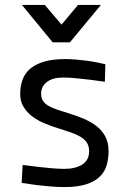

<svg xmlns="http://www.w3.org/2000/svg" viewBox="-20 -751 530 780"><path d="M406 -419Q376 -423 346 -427Q320 -430 291 -433Q262 -436 237 -436Q193 -436 170 -417.5Q147 -399 147 -371Q147 -352 155.5 -340Q164 -328 178.5 -320Q193 -312 212.5 -305.5Q232 -299 255 -292Q288 -282 318 -269.5Q348 -257 371 -239.5Q394 -222 407.5 -197Q421 -172 421 -137Q421 -107 413.5 -80.5Q406 -54 386 -34Q366 -14 331 -2.5Q296 9 241 9Q216 9 186 6.5Q156 4 130 1Q99 -3 68 -8L72 -81Q104 -77 135 -73Q161 -70 190.5 -67.5Q220 -65 241 -65Q286 -65 314 -82.5Q342 -100 342 -137Q342 -158 332.5 -172Q323 -186 306 -196Q289 -206 266.5 -213.5Q244 -221 219 -229Q189 -238 160.5 -250Q132 -262 110.5 -278.5Q89 -295 75.5 -317Q62 -339 62 -370Q62 -398 70.5 -424Q79 -450 99.5 -469Q120 -488 155.5 -499.5Q191 -511 245 -511Q266 -511 289.5 -509Q313 -507 335 -504Q357 -501 376 -497Q395 -493 408 -490ZM69 -731H162L230 -651L297 -731H390L264 -579H194Z"/></svg>

Font: Panefresco 500wt
Style: Regular
Weight: 700
Foundry: Campivisivi & Chank Co
Version: Version 1.001